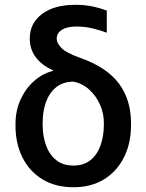

<svg xmlns="http://www.w3.org/2000/svg" viewBox="-20 -781 618 811"><path d="M105.8 -617.9Q105.5 -682.5 157.1 -721.6Q208.8 -760.7 299 -760.7Q335.9 -760.7 366.7 -754.6Q397.4 -748.6 431.1 -736.2V-642.8Q409.8 -651.3 374.6 -660.2Q339.5 -669 304 -669Q262.4 -669 240.9 -654.8Q219.5 -640.6 219.5 -617.5Q219.5 -600.1 238.3 -579.5Q257.1 -558.9 316.8 -537.3Q429.3 -498.2 481.4 -429.3Q533.4 -360.4 533.4 -261.4V-251.4Q533.4 -176.5 504.1 -117.4Q474.8 -58.2 420.3 -24.1Q365.8 9.9 290.5 9.9Q213.8 9.9 158.9 -23.8Q104 -57.5 74.8 -116.1Q45.5 -174.7 45.5 -248.6V-258.5Q45.5 -313.9 66.9 -360.6Q88.4 -407.3 124.3 -439.1Q160.2 -470.9 203.8 -481.5L203.5 -484.4Q157.3 -504.6 131.6 -538.5Q105.8 -572.4 105.8 -617.9ZM160.2 -263.5V-254.3Q160.2 -206.7 174.2 -167.4Q188.2 -128.2 217.2 -104.9Q246.1 -81.7 290.5 -81.7Q334.2 -81.7 362.6 -104.9Q391 -128.2 404.8 -167.3Q418.7 -206.3 418.7 -254.3V-263.5Q418.7 -301.8 402.7 -338.4Q386.7 -375 358 -401.6Q329.2 -428.3 290.5 -436.1Q246.1 -436.1 217.2 -412.5Q188.2 -388.8 174.2 -349.8Q160.2 -310.7 160.2 -263.5Z"/></svg>

Font: Inter Zeller Medium
Style: Regular
Weight: 500
Designer: Rasmus Andersson; Joe Bland
Foundry: zeller
Version: Version 3.015;git-dec3a8cb1